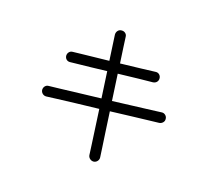

<svg xmlns="http://www.w3.org/2000/svg" viewBox="-129 -926 1258 1126"><g transform="rotate(20 500.0 -363.0)"><path d="M556 26Q543 27 532.5 19Q522 11 520 -2Q518 -21 512 -61.5Q506 -102 498.5 -158Q491 -214 482 -276Q409 -268 342 -260Q275 -252 227 -246Q179 -240 164 -238Q151 -237 141 -245Q131 -253 129 -266Q128 -280 136 -290Q144 -300 157 -301Q176 -303 223.5 -308.5Q271 -314 336.5 -322Q402 -330 473 -338L450 -500Q401 -494 355.5 -489Q310 -484 276 -480.5Q242 -477 226 -475Q213 -474 204 -481.5Q195 -489 193 -502Q192 -516 200 -526Q208 -536 221 -537Q236 -539 269.5 -542.5Q303 -546 347.5 -551Q392 -556 441 -561L419 -717Q418 -731 426 -741.5Q434 -752 447 -753Q461 -755 471.5 -747Q482 -739 483 -725Q485 -708 491 -666Q497 -624 505 -568Q573 -576 632 -582.5Q691 -589 718 -593Q732 -595 742 -586.5Q752 -578 753 -564Q754 -551 746 -541.5Q738 -532 724 -530Q699 -528 640.5 -521.5Q582 -515 513 -507L536 -345Q604 -354 665 -361Q726 -368 770.5 -374Q815 -380 833 -382Q846 -384 856.5 -375.5Q867 -367 868 -354Q870 -341 861.5 -331Q853 -321 840 -319Q831 -318 788 -313Q745 -308 681 -300.5Q617 -293 545 -284Q554 -220 562 -164Q570 -108 576 -67.5Q582 -27 584 -11Q586 2 578 13Q570 24 556 26Z"/></g></svg>

Font: Zen Maru Gothic
Style: Regular
Weight: 400
Designer: Yoshimichi Ohira
Foundry: Positype
Version: Version 1.002